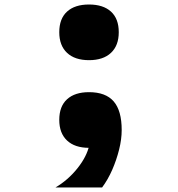

<svg xmlns="http://www.w3.org/2000/svg" viewBox="-20 -645 790 852"><path d="M375 -378Q312 -378 277.5 -410.5Q243 -443 243 -502Q243 -562 277.5 -593.5Q312 -625 375 -625Q438 -625 472.5 -593.5Q507 -562 507 -502Q507 -443 472.5 -410.5Q438 -378 375 -378ZM226 187Q282 154 323.5 102Q365 50 376 0L375 -236Q449 -236 484.5 -195Q520 -154 520 -68Q520 -27 508.5 19Q497 65 478 108.5Q459 152 433 187ZM375 11Q312 11 277.5 -21.5Q243 -54 243 -113Q243 -173 277.5 -204.5Q312 -236 375 -236Q438 -236 472.5 -204.5Q507 -173 507 -113Q507 -54 472.5 -21.5Q438 11 375 11Z"/></svg>

Font: Martian Mono SemiExpanded
Style: Bold
Weight: 700
Width: 6
Designer: Roman Shamin
Foundry: Evil Martians
Version: Version 1.000